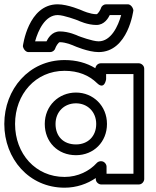

<svg xmlns="http://www.w3.org/2000/svg" viewBox="-22 -832 725 892"><path d="M597.7 -784.4C595.5 -798.4 584.1 -812 572 -812H471C460.2 -812 450 -804.6 447 -793.9C444.8 -786.8 433 -766 426 -766C396.8 -766 360.7 -782.6 360.7 -782.6C360.4 -782.7 359.9 -782.9 359.6 -783.1C358.7 -783.5 294 -812 246 -812C108 -812 84.3 -617.6 84.3 -617.6C86.5 -603.6 97.9 -590 110 -590H211C221.8 -590 232 -597.4 235 -608.1C237.2 -615.2 249 -636 256 -636C285.2 -636 321.3 -619.4 321.3 -619.4C321.6 -619.3 322.1 -619.1 322.4 -618.9C323.3 -618.5 388 -590 436 -590C574 -590 597.7 -784.4 597.7 -784.4ZM342 -664.9C336.2 -667.6 297.1 -686 256 -686C218.6 -686 200.7 -653.4 194.1 -640H141.1C155.3 -691.7 188.1 -762 246 -762C274.4 -762 335.7 -738.8 340 -737.1C345.8 -734.4 384.9 -716 426 -716C463.4 -716 481.3 -748.6 487.9 -762H540.9C526.7 -710.3 493.9 -640 436 -640C407.6 -640 346.3 -663.2 342 -664.9ZM-2 -256C-2 -94.3 112.8 40 278 40C333.7 40 384 21.9 423 -4.9V0C423 15.1 437.3 25 448 25H623C638.1 25 648 10.7 648 0V-513C648 -528.1 633.7 -538 623 -538H446C431.7 -538 421.9 -525 421.1 -515C379.8 -540.2 332.1 -553 278 -553C112.7 -553 -2 -417.6 -2 -256ZM48 -256C48 -394.4 143.3 -503 278 -503C341.4 -503 391.5 -482.3 428.5 -446.1C464 -411.5 471 -464 471 -464V-488H598V-25H473V-58C473 -68.7 463.1 -83 448 -83H446C439.7 -83 432.3 -80.1 427.5 -74.8C394 -37.8 340.5 -10 278 -10C143.2 -10 48 -117.7 48 -256ZM236 -256C236 -313.3 277.2 -352 331 -352C383.6 -352 425 -313.4 425 -256C425 -199.2 386.6 -161 331 -161C272.3 -161 236 -198.9 236 -256ZM186 -256C186 -173.1 245.7 -111 331 -111C413.4 -111 475 -172.8 475 -256C475 -340.6 410.4 -402 331 -402C250.8 -402 186 -340.7 186 -256Z"/></svg>

Font: Hussar Techniczny
Style: Bold 
Weight: 700
Foundry: Cannot Into Space Fonts
Version: Version 0.77